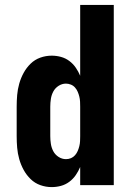

<svg xmlns="http://www.w3.org/2000/svg" viewBox="-20 -755 540 783"><path d="M191 8Q167 8 144.5 0Q122 -8 105 -24.5Q88 -41 76.5 -62Q65 -83 58.5 -106Q52 -129 50 -152.5Q48 -176 48 -200V-320Q48 -344 50 -367.5Q52 -391 58.5 -414Q65 -437 76.5 -458Q88 -479 105 -495.5Q122 -512 144.5 -520Q167 -528 191 -528Q210 -528 228.5 -523Q247 -518 262.5 -506.5Q278 -495 289 -479Q300 -463 307 -446V-735H444V0H307V-74Q300 -57 289 -41Q278 -25 262.5 -13.5Q247 -2 228.5 3Q210 8 191 8ZM249 -106Q260 -106 269.5 -110Q279 -114 286 -122Q293 -130 297 -139.5Q301 -149 303.5 -159Q306 -169 306.5 -179.5Q307 -190 307 -200V-320Q307 -330 306.5 -340.5Q306 -351 303.5 -361Q301 -371 297 -380.5Q293 -390 286 -398Q279 -406 269 -410Q259 -414 249 -414Q233 -414 219 -405Q205 -396 197.5 -382Q190 -368 187.5 -352Q185 -336 185 -320V-200Q185 -184 187.5 -168Q190 -152 197.5 -138Q205 -124 219 -115Q233 -106 249 -106Z"/></svg>

Font: Iosevka Curly Heavy
Style: Regular
Weight: 900
Monospace: yes
Designer: Belleve Invis
Foundry: Belleve Invis
Version: Version 22.1.2; ttfautohint (v1.8.4)